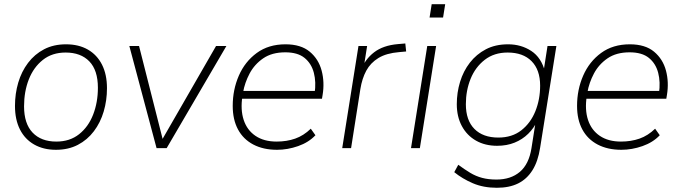

<svg xmlns="http://www.w3.org/2000/svg" viewBox="-20 -702 3227 910"><path d="M245 8Q186 8 142 -17Q98 -42 74.5 -88.5Q51 -135 51 -200Q51 -258 66.5 -310.5Q82 -363 113 -404Q144 -445 189 -468.5Q234 -492 293 -492Q353 -492 396.5 -467Q440 -442 463.5 -395.5Q487 -349 487 -284Q487 -226 471.5 -173.5Q456 -121 425 -80Q394 -39 349 -15.5Q304 8 245 8ZM247 -31Q311 -31 355 -66Q399 -101 421.5 -159Q444 -217 444 -286Q444 -369 403.5 -411Q363 -453 291 -453Q227 -453 183 -418Q139 -383 116.5 -325.5Q94 -268 94 -198Q94 -116 134.5 -73.5Q175 -31 247 -31Z M722 0 593 -484H639L758 -15H734L1004 -484H1053L770 0Z M1293 8Q1228 8 1180.5 -17Q1133 -42 1108 -88.5Q1083 -135 1083 -200Q1083 -277 1112 -343.5Q1141 -410 1197 -451Q1253 -492 1333 -492Q1406 -492 1448 -457Q1490 -422 1504.5 -367Q1519 -312 1509 -252L1506 -234H1112L1118 -271H1490L1471 -259Q1479 -313 1467.5 -357Q1456 -401 1423.5 -427.5Q1391 -454 1332 -454Q1269 -454 1227.5 -425.5Q1186 -397 1163 -353.5Q1140 -310 1132 -264L1129 -246Q1119 -182 1135 -133.5Q1151 -85 1191 -58Q1231 -31 1291 -31Q1339 -31 1379 -45Q1419 -59 1453 -92L1475 -61Q1443 -27 1393 -9.5Q1343 8 1293 8Z M1602 0 1679 -484H1720L1702 -370H1691Q1710 -421 1753 -454Q1796 -487 1866 -493L1901 -496L1905 -458L1872 -455Q1811 -450 1773.5 -427Q1736 -404 1716 -367Q1696 -330 1688 -280L1644 0Z M2016 -619 2026 -682H2090L2080 -619ZM1928 0 2005 -484H2047L1970 0Z M2335 188Q2271 188 2221 166.5Q2171 145 2133 114L2152 79Q2182 101 2208.5 117Q2235 133 2265 141Q2295 149 2333 149Q2401 149 2444 112.5Q2487 76 2499 0L2520 -133L2528 -132Q2511 -95 2483.5 -68Q2456 -41 2419 -26Q2382 -11 2336 -11Q2279 -11 2236 -35.5Q2193 -60 2169 -104.5Q2145 -149 2145 -208Q2145 -263 2160.5 -314Q2176 -365 2207 -405Q2238 -445 2283 -468.5Q2328 -492 2388 -492Q2450 -492 2498 -460.5Q2546 -429 2563 -362H2556L2575 -484H2617L2540 -2Q2530 63 2503.5 105Q2477 147 2435.5 167.5Q2394 188 2335 188ZM2342 -50Q2407 -50 2451 -84.5Q2495 -119 2517.5 -175Q2540 -231 2540 -296Q2540 -371 2499.5 -412Q2459 -453 2386 -453Q2322 -453 2277.5 -418.5Q2233 -384 2210.5 -328.5Q2188 -273 2188 -208Q2188 -132 2228.5 -91Q2269 -50 2342 -50Z M2925 8Q2860 8 2812.5 -17Q2765 -42 2740 -88.5Q2715 -135 2715 -200Q2715 -277 2744 -343.5Q2773 -410 2829 -451Q2885 -492 2965 -492Q3038 -492 3080 -457Q3122 -422 3136.5 -367Q3151 -312 3141 -252L3138 -234H2744L2750 -271H3122L3103 -259Q3111 -313 3099.5 -357Q3088 -401 3055.5 -427.5Q3023 -454 2964 -454Q2901 -454 2859.5 -425.5Q2818 -397 2795 -353.5Q2772 -310 2764 -264L2761 -246Q2751 -182 2767 -133.5Q2783 -85 2823 -58Q2863 -31 2923 -31Q2971 -31 3011 -45Q3051 -59 3085 -92L3107 -61Q3075 -27 3025 -9.5Q2975 8 2925 8Z"/></svg>

Font: Nunito Sans 12pt ExtraLight 12pt ExtraLight
Style: Italic
Weight: 250
Italic angle: -9°
Version: Version 3.101;gftools[0.9.27]